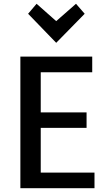

<svg xmlns="http://www.w3.org/2000/svg" viewBox="-20 -994 568 1018"><path d="M174 -974 278 -882 383 -974 429 -921 278 -767 129 -921ZM481 4H88V-694H469V-611H196V-398H439V-316H196V-79H481Z"/></svg>

Font: Repo Medium
Style: Regular
Weight: 500
Designer: Stefan Peev
Foundry: Context Ltd
Version: Version 1.502